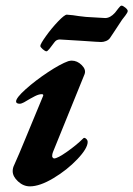

<svg xmlns="http://www.w3.org/2000/svg" viewBox="-20 -647 473 681"><path d="M25 -40Q25 -51 30 -61Q48 -101 69 -152.5Q90 -204 99 -225L133 -307Q135 -313 128 -313Q118 -313 104 -306Q90 -299 65 -284Q55 -279 51 -279Q37 -279 37 -287Q37 -300 71 -330.5Q105 -361 149.5 -390.5Q194 -420 222 -430Q230 -432 234 -432Q254 -432 270 -416Q286 -400 280 -384L168 -108Q165 -101 165 -93Q165 -90 167.5 -87.5Q170 -85 172 -85Q184 -85 218 -109Q252 -133 274 -155Q277 -158 278 -158Q283 -158 287 -153.5Q291 -149 291 -144Q291 -121 254.5 -82.5Q218 -44 169.5 -15Q121 14 86 14Q63 14 44 -3.5Q25 -21 25 -40ZM123 -484Q123 -491 143 -519Q163 -547 186 -571Q209 -595 217 -595Q221 -595 239 -593Q256 -590 285 -587Q345 -583 353 -583Q371 -583 388 -602Q393 -608 400 -617.5Q407 -627 411 -627Q416 -627 424.5 -620Q433 -613 433 -608Q433 -603 425 -592.5Q417 -582 413 -577Q406 -567 384 -533L370 -512Q365 -505 356 -501.5Q347 -498 339 -498Q330 -498 274 -502Q194 -507 192 -507Q180 -507 173 -497Q163 -483 155.5 -474Q148 -465 145 -465Q140 -465 131.5 -472.5Q123 -480 123 -484Z"/></svg>

Font: EB Garamond
Style: Bold Italic
Weight: 700
Italic angle: -17.2°
Designer: Georg Duffner and Octavio Pardo
Foundry: Georg Duffner
Version: Version 1.000